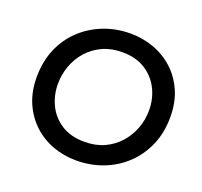

<svg xmlns="http://www.w3.org/2000/svg" viewBox="-125 -855 1059 1009"><g transform="rotate(20 404.0 -350.5)"><path d="M398 12Q328 12 266 -11Q204 -34 156.5 -78.5Q109 -123 81.5 -186Q54 -249 54 -329Q54 -417 84 -487.5Q114 -558 168 -608.5Q222 -659 292 -686Q362 -713 441 -713Q509 -713 571 -690.5Q633 -668 681.5 -624Q730 -580 758 -516.5Q786 -453 786 -372Q786 -282 754.5 -211Q723 -140 669 -90Q615 -40 545.5 -14Q476 12 398 12ZM406 -95Q468 -95 516.5 -117.5Q565 -140 599 -178.5Q633 -217 651 -265.5Q669 -314 669 -366Q669 -431 641.5 -485.5Q614 -540 561.5 -573Q509 -606 433 -606Q371 -606 322 -583Q273 -560 239.5 -521.5Q206 -483 188.5 -434.5Q171 -386 171 -334Q171 -272 197 -217.5Q223 -163 275.5 -129Q328 -95 406 -95Z"/></g></svg>

Font: MuseoModerno Thin Medium
Style: Italic
Weight: 500
Italic angle: -9°
Version: Version 1.003